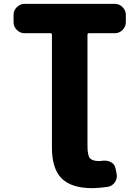

<svg xmlns="http://www.w3.org/2000/svg" viewBox="-20 -775 723 1002"><path d="M251 -593.8Q251 -601.6 244.1 -601.6H108.4Q85 -601.6 67.9 -618.7Q50.8 -635.7 50.8 -659.2V-697.3Q50.8 -720.7 67.9 -737.8Q85 -754.9 108.4 -754.9H579.1Q602.5 -754.9 619.6 -737.8Q636.7 -720.7 636.7 -697.3V-659.2Q636.7 -635.7 619.6 -618.7Q602.5 -601.6 579.1 -601.6H443.4Q436.5 -601.6 436.5 -593.8V-14.6Q436.5 34.2 448.7 49.8Q460.9 65.4 496.1 65.4Q506.8 65.4 518.6 63.5Q523.4 63.5 528.3 63.5Q544.9 63.5 560.5 72.3Q579.1 83 583 104.5L588.9 132.8Q589.8 138.7 589.8 144.5Q589.8 161.1 579.1 176.8Q565.4 196.3 542 200.2Q501 206.1 462.9 207Q352.5 207 301.8 156.2Q251 105.5 251 -4.9Z"/></svg>

Font: Gen Jyuu Gothic Heavy
Style: Bold
Weight: 900
Designer: [Source Han Sans]
Ryoko NISHIZUKA  (kana & ideographs); Paul D. Hunt (Latin, Greek & Cyrillic); Wenlong ZHANG  (bopomofo
Version: Version 1.002.20150607